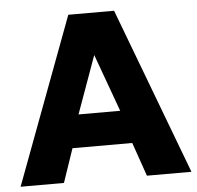

<svg xmlns="http://www.w3.org/2000/svg" viewBox="-51 -752 827 804"><g transform="rotate(-5 362.5 -350.0)"><path d="M3.4 0 265.1 -700H457.6L721.6 0H534.4L485.1 -141.8H233.9L185.6 0ZM271.4 -280.5H446.6L358.6 -522.5Z"/></g></svg>

Font: Geologica Thin
Style: Regular
Weight: 100
Version: Version 1.010;gftools[0.9.28]